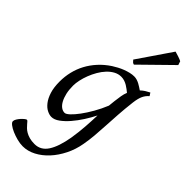

<svg xmlns="http://www.w3.org/2000/svg" viewBox="-303 -758 1049 1049"><g transform="rotate(45 221.5 -233.5)"><path d="M165 -46.9Q175.3 -46.9 192.9 -63.2Q210.4 -79.6 230.7 -106.9Q251 -134.3 271.7 -170.4Q292.5 -206.5 308.6 -246.1Q310.5 -264.6 312.7 -284.9Q314.9 -305.2 318.8 -328.1Q320.3 -338.4 323 -347.7Q325.7 -356.9 329.1 -365.2Q321.8 -371.1 313 -377.9Q304.2 -384.8 293.7 -391.1Q283.2 -397.5 271 -401.6Q258.8 -405.8 245.1 -405.8Q222.7 -405.8 202.6 -394.8Q182.6 -383.8 165.8 -365.7Q148.9 -347.7 135.5 -324.5Q122.1 -301.3 112.5 -276.6Q103 -252 97.9 -228Q92.8 -204.1 92.8 -185.1Q92.8 -153.3 98.6 -127.9Q104.5 -102.5 114.3 -84.5Q124 -66.4 137.2 -56.6Q150.4 -46.9 165 -46.9ZM429.2 -439.9Q412.6 -426.3 403.1 -406.2Q393.6 -386.2 389.2 -351.1Q382.3 -293 379.2 -245.1Q376 -197.3 373.8 -155.5Q371.6 -113.8 368.4 -75.9Q365.2 -38.1 358.4 -0.5Q349.6 50.3 327.4 94.7Q305.2 139.2 274.7 172.4Q244.1 205.6 207.3 224.9Q170.4 244.1 132.3 244.1Q111.8 244.1 88.1 238Q64.5 231.9 44.4 223.1Q24.4 214.4 11 204.1Q-2.4 193.8 -2.4 185.1Q-2.4 176.8 3.9 166.3Q10.3 155.8 18.6 146.7Q26.9 137.7 34.9 131.3Q43 125 46.4 125Q50.3 125 54.4 129.9Q58.6 134.8 64.7 141.8Q70.8 148.9 79.3 157.5Q87.9 166 100.1 173.1Q112.3 180.2 129.4 185.1Q146.5 189.9 169.4 189.9Q216.8 189.9 244.6 147.5Q272.5 105 286.6 23.4Q291 -3.9 293.7 -28.1Q296.4 -52.2 298.1 -75Q299.8 -97.7 300.8 -119.4Q301.8 -141.1 302.7 -164.1Q287.1 -133.3 266.4 -100.8Q245.6 -68.4 222.4 -41.5Q199.2 -14.6 175.3 2.7Q151.4 20 129.9 20Q113.8 20 95.5 10.7Q77.1 1.5 61.3 -18.8Q45.4 -39.1 35.2 -71Q24.9 -103 24.9 -148.9Q24.9 -187.5 33.7 -224.4Q42.5 -261.2 60.3 -294.7Q78.1 -328.1 105 -357.7Q131.8 -387.2 168 -411.1Q181.6 -419.9 197.3 -428.2Q212.9 -436.5 229.5 -442.9Q246.1 -449.2 262.5 -453.1Q278.8 -457 293.9 -457Q304.7 -457 314.9 -453.9Q325.2 -450.7 334.7 -445.8Q344.2 -440.9 352.8 -435.1Q361.3 -429.2 369.1 -424.3Q380.4 -435.1 392.8 -442.9Q405.3 -450.7 418 -457ZM419.9 -670.9 246.6 -501Q238.8 -502.9 235.1 -506.3Q231.4 -509.8 224.6 -518.1L357.4 -712.4Q362.3 -710.9 369.9 -708.7Q377.4 -706.5 385.7 -703.9Q394 -701.2 401.4 -698.2Q408.7 -695.3 412.6 -692.9Z"/></g></svg>

Font: Gentium Basic
Style: Italic
Weight: 400
Italic angle: -8°
Designer: J. Victor Gaultney and Annie Olsen
Foundry: SIL International
Version: Version 1.102; 2013; Maintenance release